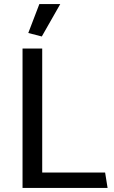

<svg xmlns="http://www.w3.org/2000/svg" viewBox="-20 -917 555 937"><path d="M493 -75H186V-680H90V0H505ZM184 -739 274 -897H172L118 -756Z"/></svg>

Font: Catamaran Medium
Style: Regular
Weight: 500
Designer: Pria Ravichandran
Version: Version 2.000